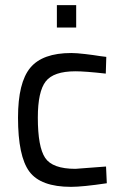

<svg xmlns="http://www.w3.org/2000/svg" viewBox="-20 -716 477 746"><path d="M257 -510Q277 -510 311 -506Q345 -502 369 -498L393 -495L391 -430Q311 -439 273 -439Q188 -439 157.5 -399.5Q127 -360 127 -259Q127 -145 155.5 -102.5Q184 -60 273 -60L392 -69L395 -4Q301 10 256 10Q138 10 94 -49.5Q50 -109 50 -259Q50 -395 97.5 -452.5Q145 -510 257 -510ZM201 -609V-696H276V-609Z"/></svg>

Font: TitilliumText22L Rg
Style: Regular
Weight: 400
Designer: Campivisivi
Foundry: Campivisivi
Version: 1.000